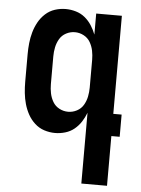

<svg xmlns="http://www.w3.org/2000/svg" viewBox="-53 -570 606 827"><g transform="rotate(5 250.0 -156.5)"><path d="M246 -88Q266 -88 284 -97.5Q302 -107 312 -124Q322 -141 326 -160.5Q330 -180 330 -200V-320Q330 -340 326 -359.5Q322 -379 312 -396Q302 -413 284 -422.5Q266 -432 246 -432Q226 -432 208 -422.5Q190 -413 180 -396Q170 -379 166 -359.5Q162 -340 162 -320V-200Q162 -180 166 -160.5Q170 -141 180 -124Q190 -107 208 -97.5Q226 -88 246 -88ZM330 215V-91Q322 -70 310 -51.5Q298 -33 281 -19Q264 -5 242 1.5Q220 8 198 8Q174 8 151 0.5Q128 -7 110 -23.5Q92 -40 80.5 -61Q69 -82 62.5 -105Q56 -128 53.5 -152Q51 -176 51 -200V-320Q51 -344 53.5 -368Q56 -392 62.5 -415Q69 -438 80.5 -459Q92 -480 110 -496.5Q128 -513 151 -520.5Q174 -528 198 -528Q220 -528 242 -521.5Q264 -515 281 -501Q298 -487 310 -468.5Q322 -450 330 -429V-520H441V-96H477V0H441V215Z"/></g></svg>

Font: Iosevka Term Curly
Style: Bold
Weight: 700
Designer: Belleve Invis
Foundry: Belleve Invis
Version: Version 32.3.0